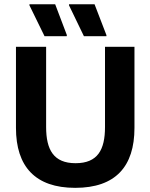

<svg xmlns="http://www.w3.org/2000/svg" viewBox="-20 -870 707 902"><path d="M293.3 -700 294.2 -705 239.2 -850H118.3V-845L189.2 -700ZM480 -700V-705L424.2 -850H304.2V-845L374.2 -700ZM333.3 12.5C522.5 12.5 611.7 -87.5 611.7 -269.2V-650H473.3V-273.3C473.3 -166.7 439.2 -103.3 335 -103.3C231.7 -103.3 196.7 -166.7 196.7 -273.3V-650H55V-269.2C55 -87.5 145.8 12.5 333.3 12.5Z"/></svg>

Font: Familjen Grotesk
Style: Bold
Weight: 700
Designer: Anders Wikstroem, Jonas Baeckman, Matilda Gysing, Kristian Moeller
Foundry: Familjen STHLM AB
Version: Version 2.000